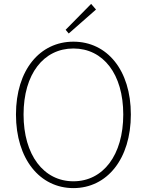

<svg xmlns="http://www.w3.org/2000/svg" viewBox="-20 -953 754 986"><path d="M357 13C529 13 652 -136 652 -365C652 -594 529 -739 357 -739C185 -739 62 -594 62 -365C62 -136 185 13 357 13ZM357 -22C204 -22 101 -157 101 -365C101 -573 204 -704 357 -704C510 -704 613 -573 613 -365C613 -157 510 -22 357 -22ZM333 -781 473 -904 448 -933 317 -800Z"/></svg>

Font: Noto Sans CJK Thin
Style: Regular
Weight: 100
Designer: Ryoko NISHIZUKA (kana & ideographs); Paul D. Hunt (Latin, Greek & Cyrillic); Wenlong ZHANG (bopomofo); Sandoll Communica
Foundry: Adobe Systems Incorporated
Version: Version 1.000;PS 1;hotconv 1.0.78;makeotf.lib2.5.61930